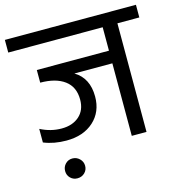

<svg xmlns="http://www.w3.org/2000/svg" viewBox="-136 -743 921 982"><g transform="rotate(-15 325.0 -252.0)"><path d="M154 138Q132 138 117 123Q102 108 102 86Q102 64 117 48.5Q132 33 154 33Q176 33 192 48.5Q208 64 208 86Q208 108 192.5 123Q177 138 154 138ZM-22 -642H672V-575H556V0H478V-384H277Q349 -341 349 -243Q349 -162 294.5 -112.5Q240 -63 150 -63Q84 -63 30 -85V-157Q84 -129 142 -129Q200 -129 235.5 -160.5Q271 -192 271 -248Q271 -315 224.5 -349.5Q178 -384 96 -384V-451H478V-575H-22Z"/></g></svg>

Font: Hind
Style: Regular
Weight: 400
Designer: Manushi Parikh, Satya Rajpurohit
Foundry: Indian Type Foundry
Version: Version 2.000;PS 1.0;hotconv 1.0.79;makeotf.lib2.5.61930